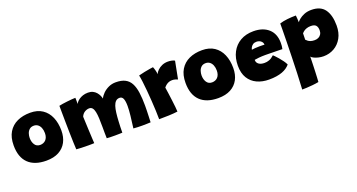

<svg xmlns="http://www.w3.org/2000/svg" viewBox="-45 -1175 3792 2037"><g transform="rotate(-20 1851.0 -156.0)"><path d="M300 8.5Q166.5 8.5 96.2 -60.2Q26 -129 26 -261Q26 -352 62 -411.2Q98 -470.5 161.5 -499.8Q225 -529 308 -529Q390 -529 445.2 -491.8Q500.5 -454.5 528.5 -389.2Q556.5 -324 556.5 -239Q556.5 -164 527 -108.5Q497.5 -53 440.2 -22.2Q383 8.5 300 8.5ZM293.5 -171Q312 -171 328.2 -177.2Q344.5 -183.5 356.8 -196Q369 -208.5 376 -227.8Q383 -247 383 -272.5Q383 -306.5 372.5 -332.2Q362 -358 343 -372.2Q324 -386.5 298 -386.5Q266.5 -386.5 247.8 -369.5Q229 -352.5 221 -327.5Q213 -302.5 213 -278.5Q213 -233 233.5 -202Q254 -171 293.5 -171Z M636.5 3.5Q634.5 -26 632.8 -77.2Q631 -128.5 629.8 -189.2Q628.5 -250 627.8 -309.8Q627 -369.5 626.5 -418Q626 -466.5 626 -491.5Q641 -495.5 666 -499.2Q691 -503 719.5 -506.2Q748 -509.5 773.2 -511.5Q798.5 -513.5 814 -513.5Q814.5 -505 814.8 -494.8Q815 -484.5 815 -474.5Q815 -464.5 815 -456.2Q815 -448 815 -442.5Q817.5 -451 828 -464Q838.5 -477 856.8 -489.8Q875 -502.5 900.2 -511Q925.5 -519.5 957.5 -519.5Q989 -519.5 1011.5 -508.5Q1034 -497.5 1049.5 -479.8Q1065 -462 1074.5 -441.5Q1078.5 -433 1081.5 -423.8Q1084.5 -414.5 1086.5 -406Q1099.5 -434.5 1126.5 -461Q1153.5 -487.5 1190.8 -504.8Q1228 -522 1271.5 -522Q1335.5 -522 1376.5 -501Q1417.5 -480 1440.2 -437.5Q1463 -395 1472 -331Q1481 -267 1481 -181.5Q1481 -154 1480.2 -124.2Q1479.5 -94.5 1478.2 -62.5Q1477 -30.5 1475.5 4Q1453 5 1428.8 5.8Q1404.5 6.5 1381 6.5Q1356 6.5 1331.2 5.5Q1306.5 4.5 1281.5 2.5Q1291.5 -72 1298.5 -134.5Q1305.5 -197 1305.5 -243Q1305.5 -296 1294 -324.5Q1282.5 -353 1254 -353Q1227.5 -353 1210.2 -336.2Q1193 -319.5 1183 -288.8Q1173 -258 1167.8 -215.5Q1162.5 -173 1160 -122Q1158.5 -93 1157.2 -61.2Q1156 -29.5 1156 4.5Q1144.5 5 1122.2 5.8Q1100 6.5 1075 6.5Q1045.5 6.5 1018.8 5.8Q992 5 980.5 3.5Q979.5 -30.5 979.2 -59.8Q979 -89 979 -121Q979 -177.5 977 -221.5Q975 -265.5 968.5 -296Q962 -326.5 948.8 -342.5Q935.5 -358.5 913 -358.5Q899 -358.5 885.2 -354Q871.5 -349.5 859.2 -341.5Q847 -333.5 838 -322Q829 -310.5 823.5 -296.5Q826.5 -217 829.8 -150Q833 -83 835.2 -41Q837.5 1 838 7Q832 7.5 810.8 8Q789.5 8.5 773.5 8.5Q733.5 8.5 693.8 7Q654 5.5 636.5 3.5Z M1720 -451Q1729 -472 1749.5 -492.2Q1770 -512.5 1800.2 -525.8Q1830.5 -539 1867.5 -539Q1890 -539 1912 -534Q1934 -529 1943 -522L1904.5 -324Q1894 -328 1877.5 -333.2Q1861 -338.5 1842 -338.5Q1823 -338.5 1806.2 -332.8Q1789.5 -327 1775.2 -316Q1761 -305 1748 -289Q1752 -263.5 1757.8 -222.5Q1763.5 -181.5 1769 -137.5Q1774.5 -93.5 1778.2 -57.8Q1782 -22 1782 -6Q1737.5 0 1681.5 2Q1625.5 4 1572 4Q1572 -35 1569.8 -89.8Q1567.5 -144.5 1563.5 -205.5Q1559.5 -266.5 1554.2 -325Q1549 -383.5 1543 -430.8Q1537 -478 1531 -504.5Q1562 -513 1598.2 -520.2Q1634.5 -527.5 1663 -532Q1691.5 -536.5 1699 -537Q1705 -524.5 1712.5 -497.2Q1720 -470 1720 -451Z M2240.5 8.5Q2107 8.5 2036.8 -60.2Q1966.5 -129 1966.5 -261Q1966.5 -352 2002.5 -411.2Q2038.5 -470.5 2102 -499.8Q2165.5 -529 2248.5 -529Q2330.5 -529 2385.8 -491.8Q2441 -454.5 2469 -389.2Q2497 -324 2497 -239Q2497 -164 2467.5 -108.5Q2438 -53 2380.8 -22.2Q2323.5 8.5 2240.5 8.5ZM2234 -171Q2252.5 -171 2268.8 -177.2Q2285 -183.5 2297.2 -196Q2309.5 -208.5 2316.5 -227.8Q2323.5 -247 2323.5 -272.5Q2323.5 -306.5 2313 -332.2Q2302.5 -358 2283.5 -372.2Q2264.5 -386.5 2238.5 -386.5Q2207 -386.5 2188.2 -369.5Q2169.5 -352.5 2161.5 -327.5Q2153.5 -302.5 2153.5 -278.5Q2153.5 -233 2174 -202Q2194.5 -171 2234 -171Z M3052 -75Q3036 -56 3013.8 -40.5Q2991.5 -25 2962.2 -14.2Q2933 -3.5 2896 2.2Q2859 8 2814 8Q2738 8 2678.2 -19.8Q2618.5 -47.5 2584.5 -103Q2550.5 -158.5 2550.5 -242.5Q2550.5 -329.5 2584.8 -394.5Q2619 -459.5 2681.5 -495.5Q2744 -531.5 2829 -531.5Q2936 -531.5 2999 -475.2Q3062 -419 3062 -316Q3062 -296 3060.5 -280.8Q3059 -265.5 3055 -247.5Q3047 -248 3019.8 -248.5Q2992.5 -249 2959.2 -249.5Q2926 -250 2898.5 -250.5Q2871 -251 2862.5 -251Q2824 -251 2791.2 -247.8Q2758.5 -244.5 2740 -241Q2740 -235 2740.8 -228.8Q2741.5 -222.5 2743.5 -217Q2749 -203 2761 -193.5Q2773 -184 2790 -179.2Q2807 -174.5 2826.5 -174.5Q2840.5 -174.5 2854 -176.5Q2867.5 -178.5 2881.2 -183.8Q2895 -189 2908.8 -198Q2922.5 -207 2937.5 -221Q2940.5 -218.5 2955.2 -203.5Q2970 -188.5 2989 -166.5Q3008 -144.5 3025.5 -120.2Q3043 -96 3052 -75ZM2748.5 -352Q2762.5 -354.5 2785 -356.5Q2807.5 -358.5 2838 -358.5Q2855.5 -358.5 2871 -358Q2886.5 -357.5 2893 -357Q2893 -363.5 2890.5 -372Q2887 -384.5 2877.2 -394.2Q2867.5 -404 2853.5 -409.8Q2839.5 -415.5 2822 -415.5Q2797.5 -415.5 2781.5 -404.2Q2765.5 -393 2757.8 -378Q2750 -363 2748.5 -352Z M3106 227.5Q3111 141.5 3114.5 48Q3118 -45.5 3120.2 -135.8Q3122.5 -226 3124 -303.2Q3125.5 -380.5 3126 -435Q3126.5 -489.5 3126.5 -511Q3165 -523.5 3214.5 -528.8Q3264 -534 3311 -534Q3313 -515.5 3314.5 -494.8Q3316 -474 3316 -456Q3324 -468 3346 -486.5Q3368 -505 3403 -519.5Q3438 -534 3484.5 -534Q3588 -534 3634.8 -468.8Q3681.5 -403.5 3681.5 -287Q3681.5 -205.5 3648.8 -147Q3616 -88.5 3561.5 -57.5Q3507 -26.5 3441.5 -26.5Q3413 -26.5 3384.8 -33.2Q3356.5 -40 3335 -50.5Q3313.5 -61 3305.5 -72Q3305.5 -59 3304.8 -31.8Q3304 -4.5 3303 29.8Q3302 64 3300.5 99Q3299 134 3297.5 163.8Q3296 193.5 3294.5 211Q3261.5 217.5 3225.2 221Q3189 224.5 3157.2 226Q3125.5 227.5 3106 227.5ZM3410.5 -219.5Q3435 -219.5 3454 -229Q3473 -238.5 3484 -256.8Q3495 -275 3495 -300.5Q3495 -336.5 3478.5 -355.8Q3462 -375 3420.5 -375Q3394.5 -375 3374.5 -368.2Q3354.5 -361.5 3340.8 -351.2Q3327 -341 3318 -329.5Q3318 -323 3317.8 -313.2Q3317.5 -303.5 3317.2 -293Q3317 -282.5 3316.8 -273.5Q3316.5 -264.5 3316 -259.5Q3324 -251 3335.2 -241.8Q3346.5 -232.5 3364.5 -226Q3382.5 -219.5 3410.5 -219.5Z"/></g></svg>

Font: Grandstander Thin Black
Style: Regular
Weight: 900
Version: Version 1.200